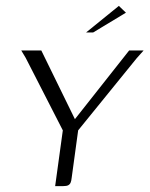

<svg xmlns="http://www.w3.org/2000/svg" viewBox="-20 -631 507 651"><path d="M167 0 193 -189 67 -435 52 -460H120L234 -227L418 -460H467L443 -433L245 -189L223 -28Q222 -18 219.5 -12Q217 -6 211.5 -3Q206 0 195 0ZM272 -521 383 -611 407 -588 296 -521Z"/></svg>

Font: Genos Light
Style: Italic
Weight: 300
Italic angle: -8°
Designer: Robert E. Leuschke
Foundry: Robert E. Leuschke
Version: Version 1.010